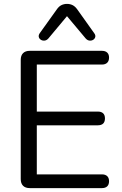

<svg xmlns="http://www.w3.org/2000/svg" viewBox="-20 -966 624 986"><path d="M133 0Q110.5 0 98.5 -12Q86.5 -24 86.5 -46.5V-658.5Q86.5 -681 98.5 -693Q110.5 -705 133 -705H503.5Q521 -705 530.5 -696Q540 -687 540 -670.5Q540 -653 530.5 -643.8Q521 -634.5 503.5 -634.5H169V-393H482.5Q500.5 -393 509.8 -384Q519 -375 519 -358Q519 -340.5 509.8 -331.5Q500.5 -322.5 482.5 -322.5H169V-70.5H503.5Q521 -70.5 530.5 -61.5Q540 -52.5 540 -35.5Q540 -18 530.5 -9Q521 0 503.5 0ZM228.5 -768.5Q219.5 -758.5 208.8 -757.5Q198 -756.5 189.8 -761.8Q181.5 -767 179.2 -776.2Q177 -785.5 184.5 -796L271.5 -917.5Q282 -933 295.2 -939.5Q308.5 -946 324 -946Q340 -946 353 -939.5Q366 -933 377 -917.5L463.5 -796Q471.5 -785.5 469.2 -776.2Q467 -767 458.8 -761.8Q450.5 -756.5 439.8 -757.5Q429 -758.5 420 -768.5L324 -883Z"/></svg>

Font: Nunito ExtraLight
Style: Regular
Weight: 200
Designer: Vernon Adams
Foundry: Vernon Adams
Version: Version 3.602;April 4, 2023;FontCreator 14.0.0.2856 64-bit